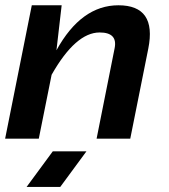

<svg xmlns="http://www.w3.org/2000/svg" viewBox="-28 -533 651 738"><path d="M-8.3 0 94.2 -512.7H209L189 -339.8Q284.2 -512.7 427.2 -512.7Q575.2 -512.7 542 -346.2L472.7 0H343.3L412.6 -347.7Q424.8 -408.2 355 -408.2Q262.7 -408.2 170.4 -245.6L121.1 0ZM304.2 48.8 203.6 185.5H74.2L174.8 48.8Z"/></svg>

Font: Sansation
Style: Bold Italic
Weight: 700
Designer: Bernd Montag
Version: Version 1.301